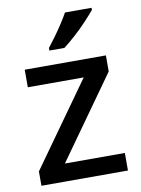

<svg xmlns="http://www.w3.org/2000/svg" viewBox="-86 -825 647 883"><g transform="rotate(-10 237.5 -383.0)"><path d="M439 0H35V-67L313 -457H52V-539H431V-464L159 -82H439ZM404 -756Q389 -738 362 -709Q335 -680 304 -652Q273 -624 249 -606H179V-618Q194 -637 213 -663Q232 -689 250 -716.5Q268 -744 280 -766H404Z"/></g></svg>

Font: Noto Sans Ol Chiki Medium
Style: Regular
Weight: 500
Designer: Monotype Design Team, Lewis McGuffie
Foundry: Monotype Imaging Inc.
Version: Version 2.003; ttfautohint (v1.8.4.7-5d5b)